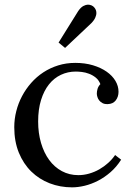

<svg xmlns="http://www.w3.org/2000/svg" viewBox="-20 -785 572 821"><path d="M409.2 -425.3Q402.3 -442.9 389.2 -453.4Q376 -463.9 360.6 -469.7Q345.2 -475.6 329.8 -477.3Q314.5 -479 304.2 -479Q270 -479 240.5 -465.1Q210.9 -451.2 189.5 -424.3Q168 -397.5 155.5 -357.4Q143.1 -317.4 143.1 -265.6Q143.1 -215.8 155.5 -173.6Q168 -131.3 190.4 -100.8Q212.9 -70.3 244.6 -53.2Q276.4 -36.1 314.9 -36.1Q338.4 -36.1 361.3 -42.7Q384.3 -49.3 404.8 -61Q425.3 -72.8 442.6 -88.4Q460 -104 472.2 -122.1L498 -102.1Q478 -70.8 452.4 -48.6Q426.8 -26.4 398.7 -12Q370.6 2.4 342 9.3Q313.5 16.1 288.1 16.1Q237.3 16.1 192.4 -1.2Q147.5 -18.6 113.8 -51.5Q80.1 -84.5 60.5 -132.3Q41 -180.2 41 -241.2Q41 -275.9 49.6 -309.6Q58.1 -343.3 74.2 -373.8Q90.3 -404.3 113.3 -430.4Q136.2 -456.5 165.3 -475.6Q194.3 -494.6 228.8 -505.4Q263.2 -516.1 301.8 -516.1Q343.3 -516.1 377.4 -505.9Q411.6 -495.6 436 -478.5Q460.4 -461.4 473.6 -439.2Q486.8 -417 486.8 -392.6Q486.8 -371.1 474.9 -355.7Q462.9 -340.3 440.4 -339.8Q427.2 -339.4 418.5 -344Q409.7 -348.6 404.3 -355.5Q398.9 -362.3 396.5 -370.4Q394 -378.4 394 -384.8Q394 -394.5 397.2 -405.3Q400.4 -416 409.2 -425.3ZM258.3 -580.1 230.5 -603 314.5 -737.8Q325.7 -753.9 336.7 -759.5Q347.7 -765.1 355.7 -765.1Q363.8 -765.1 371.3 -762Q378.9 -758.8 383.8 -752.4Q388.7 -746.1 390.4 -740.7Q392.1 -735.4 392.1 -729Q392.1 -723.6 390.6 -718.8Q389.2 -713.9 387.7 -710.4Q383.3 -699.2 370.6 -686Z"/></svg>

Font: Lora
Style: Regular
Weight: 400
Designer: Olga Karpushina, Alexei Vanyashin
Foundry: Cyreal (www.cyreal.org, a@cyreal.org)
Version: Version 1.014